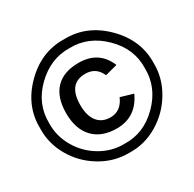

<svg xmlns="http://www.w3.org/2000/svg" viewBox="-154 -862 1046 1035"><g transform="rotate(-30 368.5 -345.0)"><path d="M722 -345Q724 -253 675 -170Q626 -87 543.5 -38Q461 11 369 8Q274 10 190.5 -40Q107 -90 60 -172.5Q13 -255 16 -345Q12 -486 119.5 -594Q227 -702 369 -698Q510 -702 618 -594Q726 -486 722 -345ZM667 -345Q671 -464 579.5 -554.5Q488 -645 369 -642Q253 -645 161 -556Q69 -467 72 -345Q70 -267 110.5 -197Q151 -127 221 -86Q291 -45 369 -47Q488 -43 579 -134.5Q670 -226 667 -345ZM266 -346Q266 -280 294.5 -244Q323 -208 375 -208Q441 -208 471 -278L549 -255Q496 -139 375 -139Q281 -139 229.5 -193.5Q178 -248 178 -346Q178 -445 227.5 -497Q277 -549 371 -549Q497 -549 543 -437L467 -417Q440 -480 373 -480Q266 -480 266 -346Z"/></g></svg>

Font: Libra Sans
Style: Bold
Weight: 700
Foundry: Context Ltd
Version: Version 1.000